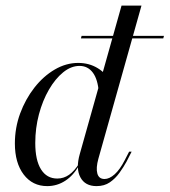

<svg xmlns="http://www.w3.org/2000/svg" viewBox="-20 -643 596 675"><path d="M319.4 11.3Q279 11.3 262.5 -19.8Q246 -50.8 260.5 -101.6L407.3 -623.4H477.4L325.8 -84.7Q316.9 -52.4 322.2 -33.1Q327.4 -13.7 347.6 -13.7Q364.5 -13.7 383.1 -30.2Q401.6 -46.8 418.5 -79.8L433.9 -109.7H442.7L425 -75Q414.5 -55.6 400 -35.5Q385.5 -15.3 366.1 -2Q346.8 11.3 319.4 11.3ZM146 11.3Q94.4 11.3 63.3 -29.4Q32.3 -70.2 32.3 -138.7Q32.3 -193.5 50.8 -244Q69.4 -294.4 100.8 -334.7Q132.3 -375 172.2 -398.4Q212.1 -421.8 254.8 -421.8Q293.5 -421.8 323.8 -403.2Q354 -384.7 371 -352.4L327.4 -316.9Q324.2 -363.7 306.5 -387.5Q288.7 -411.3 259.7 -411.3Q229.8 -411.3 202 -388.7Q174.2 -366.1 152 -327.8Q129.8 -289.5 116.9 -241.1Q104 -192.7 104 -140.3Q104 -79.8 124.2 -47.6Q144.4 -15.3 181.5 -15.3Q204 -15.3 223 -28.6Q241.9 -41.9 258.9 -69.4V-62.9Q238.7 -26.6 209.7 -7.7Q180.6 11.3 146 11.3ZM264.5 -508.1 266.9 -516.9H556.5L554 -508.1Z"/></svg>

Font: Playfair 144pt Light
Style: Italic
Weight: 300
Italic angle: -15.6°
Designer: Claus Eggers Sørensen
Foundry: Claus Eggers Sørensen
Version: Version 2.001;gftools[0.9.30]